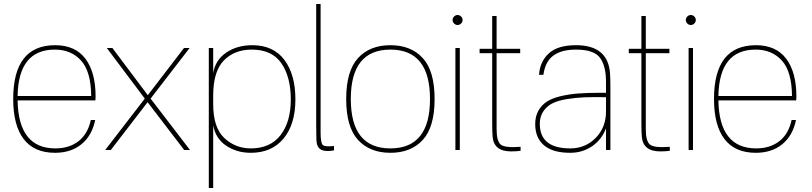

<svg xmlns="http://www.w3.org/2000/svg" viewBox="-20 -750 4062 960"><path d="M256 -524Q356 -524 407 -456.5Q458 -389 458 -267Q458 -259 457 -248H68Q72 -8 257 -8Q326 -8 372.5 -44Q419 -80 434 -150H456Q440 -72 387.5 -29Q335 14 255 14Q151 14 98.5 -54.5Q46 -123 46 -255Q46 -524 256 -524ZM68 -270H436Q435 -392 385.5 -447Q336 -502 254 -502Q72 -502 68 -270Z M928 -510 733 -257 930 0H901L718 -239L534 0H506L704 -257L514 -510H542L719 -274L900 -510Z M1046 190H1024V-510H1046V-384Q1056 -449 1110.5 -486.5Q1165 -524 1241 -524Q1347 -524 1402 -450.5Q1457 -377 1457 -253Q1457 -129 1398 -57.5Q1339 14 1234 14Q1164 14 1111 -21.5Q1058 -57 1046 -123ZM1046 -229Q1046 -112 1101.5 -60Q1157 -8 1234 -8Q1331 -8 1382.5 -74Q1434 -140 1434 -253Q1434 -365 1387 -433.5Q1340 -502 1239 -502Q1152 -502 1099 -447.5Q1046 -393 1046 -272Z M1583 -87Q1583 -35 1594 -25Q1605 -15 1650 -20V2Q1633 5 1618 5Q1590 5 1576.5 -8Q1563 -21 1562 -51Q1561 -71 1561 -123V-730H1583Z M1932 -502Q1734 -502 1734 -255Q1734 -8 1932 -8Q2130 -8 2130 -255Q2130 -502 1932 -502ZM1770 -50.5Q1711 -115 1711 -255Q1711 -395 1770 -459.5Q1829 -524 1932 -524Q2035 -524 2094 -459.5Q2153 -395 2153 -255Q2153 -115 2094 -50.5Q2035 14 1932 14Q1829 14 1770 -50.5Z M2279 -510V0H2257V-510ZM2250.5 -632.5Q2243 -640 2243 -650Q2243 -660 2250.5 -667.5Q2258 -675 2268 -675Q2278 -675 2285.5 -667.5Q2293 -660 2293 -650Q2293 -640 2285.5 -632.5Q2278 -625 2268 -625Q2258 -625 2250.5 -632.5Z M2463 -104Q2463 -43 2484.5 -26.5Q2506 -10 2583 -16V4Q2562 7 2535 7Q2449 7 2443 -67Q2441 -91 2441 -138V-484H2378V-506H2441V-670H2463V-506H2581V-484H2463Z M2860 -524Q3019 -524 3030 -385Q3032 -358 3032 -316V0H3010V-108Q2988 -51 2940 -18.5Q2892 14 2831 14Q2744 14 2700 -23.5Q2656 -61 2656 -130Q2656 -168 2672 -196.5Q2688 -225 2714.5 -242Q2741 -259 2783 -269Q2825 -279 2870.5 -282.5Q2916 -286 2976 -286H3010V-341Q3010 -420 2980 -461Q2950 -502 2860 -502Q2787 -502 2746.5 -472Q2706 -442 2697 -376H2675Q2680 -443 2724.5 -483.5Q2769 -524 2860 -524ZM2679 -131Q2679 -8 2831 -8Q2907 -8 2958.5 -60.5Q3010 -113 3010 -192V-264Q2947 -265 2903.5 -263.5Q2860 -262 2814.5 -254.5Q2769 -247 2741.5 -233Q2714 -219 2696.5 -193Q2679 -167 2679 -131Z M3209 -104Q3209 -43 3230.5 -26.5Q3252 -10 3329 -16V4Q3308 7 3281 7Q3195 7 3189 -67Q3187 -91 3187 -138V-484H3124V-506H3187V-670H3209V-506H3327V-484H3209Z M3445 -510V0H3423V-510ZM3416.5 -632.5Q3409 -640 3409 -650Q3409 -660 3416.5 -667.5Q3424 -675 3434 -675Q3444 -675 3451.5 -667.5Q3459 -660 3459 -650Q3459 -640 3451.5 -632.5Q3444 -625 3434 -625Q3424 -625 3416.5 -632.5Z M3760 -524Q3860 -524 3911 -456.5Q3962 -389 3962 -267Q3962 -259 3961 -248H3572Q3576 -8 3761 -8Q3830 -8 3876.5 -44Q3923 -80 3938 -150H3960Q3944 -72 3891.5 -29Q3839 14 3759 14Q3655 14 3602.5 -54.5Q3550 -123 3550 -255Q3550 -524 3760 -524ZM3572 -270H3940Q3939 -392 3889.5 -447Q3840 -502 3758 -502Q3576 -502 3572 -270Z"/></svg>

Font: Nacelle Thin
Style: Regular
Weight: 100
Designer: Sora Sagano
Foundry: Sora Sagano
Version: Version 1.000;FEAKit 1.0